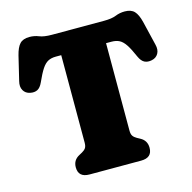

<svg xmlns="http://www.w3.org/2000/svg" viewBox="-105 -823 930 929"><g transform="rotate(-15 360.0 -359.0)"><path d="M230 -700H491Q530 -700 552 -709Q574 -718 599 -718Q631 -718 647 -701Q663 -684 672.5 -645.5L701.5 -524.5Q708.5 -497.5 698 -479Q687.5 -460.5 665 -456Q644 -451.5 628.5 -459.2Q613 -467 602 -491.5Q584.5 -532 570 -554Q555.5 -576 539.2 -584.5Q523 -593 499.5 -593H472.5V-155Q472.5 -137 478.8 -128Q485 -119 497.5 -112L513 -103.5Q545 -86.5 545 -50Q545 0 489.5 0H231Q175.5 0 175.5 -50.5Q175.5 -86.5 207.5 -103.5L223 -112Q235.5 -119 241.8 -128Q248 -137 248 -155V-593H221Q198 -593 181.8 -584.5Q165.5 -576 151 -554Q136.5 -532 118.5 -491.5Q107.5 -467 92 -459.2Q76.5 -451.5 55.5 -456Q33 -460.5 22.5 -479Q12 -497.5 19 -524.5L48 -645.5Q57.5 -684 73.5 -701Q89.5 -718 121.5 -718Q146.5 -718 168.5 -709Q190.5 -700 230 -700Z"/></g></svg>

Font: Fraunces 72pt SuperSoft Black
Style: Regular
Weight: 900
Version: Version 1.000;[0bf87f6ff]